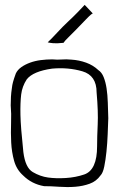

<svg xmlns="http://www.w3.org/2000/svg" viewBox="-20 -758 488 789"><path d="M241 -582Q213 -579 198 -580.5Q183 -582 176 -584Q193 -600 215.5 -624.5Q238 -649 259 -668.5Q280 -688 298 -706.5Q316 -725 328 -738L362 -702Q360 -706 333.5 -678.5Q307 -651 290 -633.5Q273 -616 259.5 -603Q246 -590 241 -582ZM29 -397Q26 -378 25 -360.5Q24 -343 24 -325Q27 -292 25.5 -252Q24 -212 26 -172.5Q28 -133 38 -97Q48 -61 75 -37Q110 -2 161 7Q189 7 223 9.5Q257 12 289 9.5Q321 7 348.5 -3Q376 -13 393 -37Q403 -47 408.5 -74Q414 -101 417.5 -135Q421 -169 422.5 -206Q424 -243 425 -272Q424 -305 423 -336.5Q422 -368 418 -394.5Q414 -421 406 -441Q398 -461 384 -470Q363 -490 334 -500.5Q305 -511 273 -513Q252 -515 233.5 -513.5Q215 -512 195 -514Q171 -514 147.5 -511Q124 -508 103.5 -500.5Q83 -493 67.5 -482Q52 -471 45 -456Q37 -434 33.5 -421Q30 -408 29 -397ZM194 -476Q260 -482 318.5 -465Q377 -448 377 -378Q384 -298 381.5 -246.5Q379 -195 379 -157Q379 -59 326 -41Q291 -29 250.5 -26.5Q210 -24 177.5 -28.5Q145 -33 114.5 -51Q84 -69 76 -133Q65 -236 64 -286Q63 -336 67 -369.5Q71 -403 90 -432Q116 -465 194 -476Z"/></svg>

Font: Londrina Solid Thin
Style: Regular
Weight: 250
Designer: Marcelo Magalhaes
Foundry: Marcelo Magalhães
Version: Version 1.002